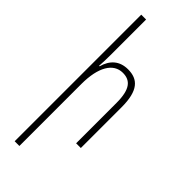

<svg xmlns="http://www.w3.org/2000/svg" viewBox="-316 -796 1065 1065"><g transform="rotate(45 216.5 -263.5)"><path d="M113 -760H75V233H112V-253C112 -386 157 -460 231 -460C291 -460 324 -423 324 -317V0H361V-320C361 -450 316 -494 238 -494C171 -494 131 -456 114 -394H110C112 -423 113 -449 113 -479Z"/></g></svg>

Font: Noto Sans Armenian Condensed ExtraLight
Style: Regular
Weight: 200
Width: 3
Designer: Monotype Design Team
Foundry: Monotype Imaging Inc.
Version: Version 2.008